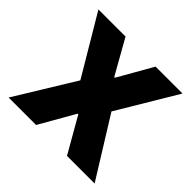

<svg xmlns="http://www.w3.org/2000/svg" viewBox="-174 -919 1110 1110"><g transform="rotate(45 381.5 -363.5)"><path d="M29.8 0 252.8 -363.6 36.9 -727.3H258.5L377.8 -515.6H383.5L504.3 -727.3H724.4L507.1 -363.6L733 0H507.1L383.5 -215.9H377.8L254.3 0Z"/></g></svg>

Font: Inter P Black
Style: Regular
Weight: 900
Designer: Rasmus Andersson
Foundry: rsms
Version: Version 3.018;git-588b23468